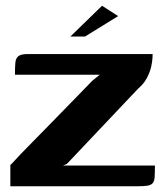

<svg xmlns="http://www.w3.org/2000/svg" viewBox="-20 -648 576 668"><path d="M199 -72H519Q519 -47 518 -32Q517 -17 511 -10.5Q505 -4 493 -2Q481 0 458 0H16V-74Q18 -75 33 -91.5Q48 -108 74 -134.5Q100 -161 131 -192.5Q162 -224 194 -257Q226 -290 254 -318.5Q282 -347 301 -367Q309 -374 316.5 -379.5Q324 -385 327 -388H32Q32 -415 33.5 -430.5Q35 -446 44.5 -453Q54 -460 77 -460H511Q511 -459 510.5 -446.5Q510 -434 506 -416Q502 -398 491.5 -377.5Q481 -357 460 -339L213 -78ZM225 -521 335 -628 391 -592 276 -521Z"/></svg>

Font: Genos SemiBold
Style: Regular
Weight: 600
Designer: Robert E. Leuschke
Foundry: Robert E. Leuschke
Version: Version 1.010